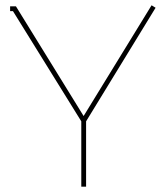

<svg xmlns="http://www.w3.org/2000/svg" viewBox="-20 -703 629 723"><path d="M294.9 -266.1 550.8 -683.1 565.9 -673.8 304.2 -246.1V0H286.1V-246.1L28.8 -661.1H18.1V-679.2H40Z"/></svg>

Font: Rawengulk
Style: Light
Weight: 300
Version: Version 0.92